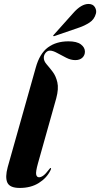

<svg xmlns="http://www.w3.org/2000/svg" viewBox="-20 -941 506 971"><path d="M326.5 -732Q368.5 -732 389 -716.5Q409.5 -701 409.5 -680Q409.5 -661.5 396.5 -649.2Q383.5 -637 360.5 -637Q338.5 -637 314.8 -649Q291 -661 269.2 -673Q247.5 -685 232.5 -685Q220 -685 210.8 -674Q201.5 -663 201.5 -648.5Q201.5 -632 215.8 -615.8Q230 -599.5 246.2 -578.2Q262.5 -557 270 -524.8Q277.5 -492.5 264.5 -444L172 -115Q160 -72 163 -58.2Q166 -44.5 177.5 -44.5Q187.5 -44.5 199.2 -53Q211 -61.5 228 -84Q234 -92 236 -91.5Q241 -91.5 235 -79Q216 -40.5 176 -15.5Q136 9.5 80 9.5Q29.5 9.5 17.2 -17.5Q5 -44.5 19 -96L161 -599.5Q180.5 -670 222.2 -701Q264 -732 326.5 -732ZM349.5 -874Q391 -921.5 428.5 -921Q451 -920.5 460.2 -904.2Q469.5 -888 465 -872Q457 -842.5 432.5 -826.8Q408 -811 381.5 -802L255 -758.5Q250.5 -757 249 -759.5Q248.5 -762 252 -765Z"/></svg>

Font: Fraunces 144pt S000
Style: Bold Italic
Weight: 700
Italic angle: -16°
Version: Version 1.000; ttfautohint (v1.8.3)